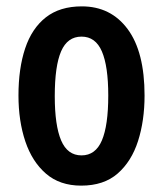

<svg xmlns="http://www.w3.org/2000/svg" viewBox="-20 -573 512 603"><path d="M434 -273Q434 -194 413.5 -130Q393 -66 349.5 -28Q306 10 235 10Q168 10 124.5 -27.5Q81 -65 59.5 -129Q38 -193 38 -273Q38 -358 59 -421Q80 -484 124 -518.5Q168 -553 237 -553Q328 -553 381 -481.5Q434 -410 434 -273ZM152 -271Q152 -179 172 -132Q192 -85 236 -85Q280 -85 300 -132Q320 -179 320 -273Q320 -365 300 -411.5Q280 -458 236 -458Q192 -458 172 -412Q152 -366 152 -271Z"/></svg>

Font: Noto Sans Devanagari UI ExtraCondensed SemiBold
Style: Regular
Weight: 600
Width: 2
Designer: Jelle Bosma - Monotype Design Team
Foundry: Monotype Imaging Inc.
Version: Version 2.004; ttfautohint (v1.8.4.7-5d5b)